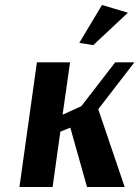

<svg xmlns="http://www.w3.org/2000/svg" viewBox="-20 -750 559 770"><path d="M493 -699 354 -569 298 -578 389 -730ZM128 -500H261L231 -290L306 -324L442 -500H519L374 -312L480 0H329L262 -238L222 -222L191 0H58Z"/></svg>

Font: Arsenal SC
Style: Bold Italic
Weight: 700
Italic angle: -9.10001°
Designer: Andrij Shevchenko
Foundry: Stairsfor
Version: Version 2.001; ttfautohint (v1.8.4.7-5d5b)